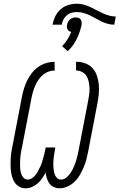

<svg xmlns="http://www.w3.org/2000/svg" viewBox="-20 -1003 644 1035"><path d="M301 12Q284 12 269.5 5Q255 -2 246 -14.5Q237 -27 232.5 -42Q228 -57 226 -73Q218 -57 207.5 -42Q197 -27 183 -14.5Q169 -2 152 5Q135 12 118 12Q100 12 85 4Q70 -4 60.5 -17.5Q51 -31 46 -47.5Q41 -64 39 -81Q37 -98 37 -116Q37 -134 38 -152Q39 -170 42 -188Q45 -206 49 -225L99 -485Q103 -506 110 -528Q117 -550 127.5 -571Q138 -592 153 -611Q168 -630 188 -643.5Q208 -657 230.5 -663.5Q253 -670 274 -670L275 -623Q258 -623 241.5 -617Q225 -611 211 -599Q197 -587 187 -572Q177 -557 170 -541Q163 -525 158 -508.5Q153 -492 150 -476L100 -216Q97 -203 94.5 -190Q92 -177 90.5 -164Q89 -151 88.5 -138.5Q88 -126 88 -113Q88 -100 89.5 -87.5Q91 -75 95 -64Q99 -53 107.5 -44Q116 -35 129 -35Q141 -35 152.5 -42.5Q164 -50 172 -60.5Q180 -71 186 -82.5Q192 -94 197.5 -105.5Q203 -117 206.5 -129Q210 -141 213.5 -153Q217 -165 220 -177Q223 -189 225 -201L226 -208H278L277 -201Q275 -189 273 -177Q271 -165 269.5 -153Q268 -141 267.5 -129Q267 -117 267.5 -105.5Q268 -94 270 -82.5Q272 -71 276 -60.5Q280 -50 288.5 -42.5Q297 -35 309 -35Q325 -35 338.5 -46.5Q352 -58 361.5 -72.5Q371 -87 377.5 -102Q384 -117 389 -132.5Q394 -148 397.5 -163.5Q401 -179 404 -194L454 -454Q458 -472 460.5 -490.5Q463 -509 462.5 -526.5Q462 -544 458.5 -561Q455 -578 447 -592Q439 -606 423.5 -614.5Q408 -623 390 -623V-670Q416 -670 439.5 -661.5Q463 -653 478.5 -636Q494 -619 502 -596Q510 -573 512.5 -548Q515 -523 512.5 -497Q510 -471 505 -445L455 -185Q451 -164 445.5 -143Q440 -122 431 -101Q422 -80 410.5 -60Q399 -40 382 -23.5Q365 -7 343.5 2.5Q322 12 301 12ZM313 -870H263Q267 -892 277.5 -914Q288 -936 306.5 -952.5Q325 -969 348.5 -976Q372 -983 394 -983Q414 -983 432 -978Q450 -973 467 -965Q484 -957 499.5 -948.5Q515 -940 531.5 -932.5Q548 -925 566.5 -919.5Q585 -914 604 -914L596 -870Q577 -870 559.5 -875Q542 -880 526.5 -887.5Q511 -895 495.5 -904Q480 -913 464 -920.5Q448 -928 430.5 -933Q413 -938 394 -938Q380 -938 365.5 -934Q351 -930 339.5 -920Q328 -910 321.5 -897Q315 -884 313 -870ZM345 -727 315 -754Q331 -771 343.5 -790.5Q356 -810 364 -831Q358 -832 352.5 -835.5Q347 -839 344 -844.5Q341 -850 340.5 -856.5Q340 -863 342 -870Q343 -878 347 -885.5Q351 -893 357.5 -898.5Q364 -904 372 -906.5Q380 -909 388 -909Q396 -909 403 -906.5Q410 -904 414.5 -898.5Q419 -893 420 -885.5Q421 -878 420 -870Q412 -831 394 -793.5Q376 -756 345 -727Z"/></svg>

Font: Lode Dark Term
Style: Italic
Weight: 400
Italic angle: -11°
Monospace: yes
Designer: Belleve Invis
Foundry: Belleve Invis
Version: Version 29.2.0